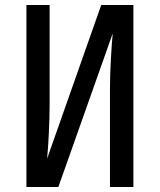

<svg xmlns="http://www.w3.org/2000/svg" viewBox="-20 -750 640 770"><path d="M86 0H214L432 -616C427 -563 421 -466 421 -394V0H515V-730H386L169 -114C174 -165 179 -261 179 -334V-730H86Z"/></svg>

Font: JetBrains Mono Medium
Style: Regular
Weight: 436
Monospace: yes
Designer: Philipp Nurullin, Konstantin Bulenkov
Foundry: JetBrains
Version: Version 2.305